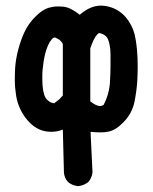

<svg xmlns="http://www.w3.org/2000/svg" viewBox="-20 -511 540 676"><path d="M260.7 -459Q297.9 -491.2 335 -491.2Q350.6 -491.2 367.2 -486.3Q400.4 -476.6 422.9 -450.2Q445.3 -423.8 454.1 -389.6Q464.8 -343.8 464.8 -276.4Q464.8 -256.8 463.4 -227.1Q461.9 -197.3 454.1 -155.3Q445.3 -110.4 413.1 -79.1Q388.7 -53.7 363.3 -47.9Q350.6 -44.9 333.5 -44.9Q316.4 -44.9 298.8 -46.9L305.7 95.7Q303.7 115.2 291 129.9Q274.4 142.6 254.9 144.5Q241.2 142.6 233.4 138.7Q221.7 132.8 218.8 128.9Q206.1 114.3 205.1 95.7L201.2 -54.7Q181.6 -46.9 160.2 -46.9Q153.3 -46.9 145.5 -47.9Q106.4 -52.7 76.2 -88.4Q45.9 -124 37.1 -171.9Q32.2 -203.1 32.2 -228Q32.2 -252.9 33.2 -270Q34.2 -287.1 37.1 -303.7Q43 -336.9 53.7 -367.2Q71.3 -419.9 104.5 -452.1Q127 -475.6 150.4 -483.4Q168 -488.3 181.6 -488.3Q195.3 -488.3 205.1 -487.3Q230.5 -483.4 260.7 -459ZM330.1 -137.7Q338.9 -137.7 344.7 -141.6Q364.3 -178.7 367.2 -221.7Q369.1 -255.9 369.1 -279.3Q369.1 -302.7 369.1 -320.3Q369.1 -337.9 365.7 -354Q362.3 -370.1 358.9 -375.5Q355.5 -380.9 352.5 -383.8Q343.8 -391.6 330.1 -394.5Q330.1 -394.5 330.1 -394.5Q326.2 -394.5 322.3 -389.6Q310.5 -377.9 297.9 -340.8V-154.3Q308.6 -145.5 317.4 -141.6Q326.2 -137.7 330.1 -137.7ZM177.7 -377Q175.8 -378.9 173.8 -378.9Q171.9 -378.9 169.4 -378.4Q167 -377.9 163.1 -373.5Q159.2 -369.1 155.3 -363.3Q140.6 -338.9 133.8 -295.9Q128.9 -263.7 128.9 -242.7Q128.9 -221.7 129.9 -210Q132.8 -171.9 146 -159.7Q159.2 -147.5 170.9 -147.5L188.5 -161.1Q194.3 -167 201.2 -174.8V-356.4Q193.4 -371.1 177.7 -377Z"/></svg>

Font: JasonHandwriting2
Style: SemiBold
Weight: 600
Version: Version 1.04.7